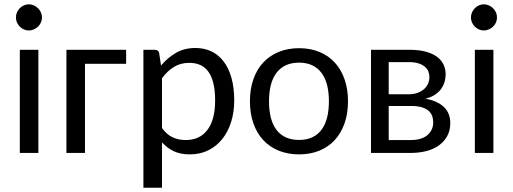

<svg xmlns="http://www.w3.org/2000/svg" viewBox="-20 -708 2376 889"><path d="M53.7 0ZM157.7 -477.5V0H71.8V-477.5ZM174.3 -627Q174.3 -614.7 169.4 -603.8Q164.6 -592.8 156 -584.7Q147.5 -576.7 136.5 -571.8Q125.5 -566.9 113.3 -566.9Q101.1 -566.9 90.3 -571.8Q79.6 -576.7 71.5 -584.7Q63.5 -592.8 58.6 -603.8Q53.7 -614.7 53.7 -627Q53.7 -639.6 58.6 -650.6Q63.5 -661.6 71.5 -669.9Q79.6 -678.2 90.3 -683.1Q101.1 -688 113.3 -688Q125.5 -688 136.5 -683.1Q147.5 -678.2 156 -669.9Q164.6 -661.6 169.4 -650.6Q174.3 -639.6 174.3 -627Z M564 -477.5V-412.6H373.5V0H287.6V-477.5Z M644 0ZM644 161.1V-477.5H695.3Q704.6 -477.5 710.4 -473.4Q716.3 -469.2 717.3 -460L725.6 -404.3Q755.9 -440.9 794.9 -463.4Q834 -485.8 884.8 -485.8Q925.8 -485.8 959 -470Q992.2 -454.1 1015.6 -423.3Q1039.1 -392.6 1051.8 -347.2Q1064.5 -301.8 1064.5 -242.2Q1064.5 -189.5 1050.3 -143.8Q1036.1 -98.1 1009.5 -64.7Q982.9 -31.2 944.8 -12.2Q906.7 6.8 858.9 6.8Q815.4 6.8 784.7 -7.8Q753.9 -22.5 730 -48.8V161.1ZM856.4 -417Q816.4 -417 785.9 -398.4Q755.4 -379.9 730 -345.7V-115.2Q752.4 -84.5 779.5 -72Q806.6 -59.6 839.8 -59.6Q905.3 -59.6 940.7 -106.9Q976.1 -154.3 976.1 -242.2Q976.1 -288.6 968 -321.8Q960 -355 944.6 -376.2Q929.2 -397.5 907 -407.2Q884.8 -417 856.4 -417Z M1137.2 0ZM1364.7 -484.9Q1417 -484.9 1459 -467.5Q1501 -450.2 1530.3 -418.2Q1559.6 -386.2 1575.4 -340.8Q1591.3 -295.4 1591.3 -239.3Q1591.3 -182.6 1575.4 -137.2Q1559.6 -91.8 1530.3 -59.8Q1501 -27.8 1459 -10.5Q1417 6.8 1364.7 6.8Q1312.5 6.8 1270.3 -10.5Q1228 -27.8 1198.5 -59.8Q1168.9 -91.8 1153.1 -137.2Q1137.2 -182.6 1137.2 -239.3Q1137.2 -295.4 1153.1 -340.8Q1168.9 -386.2 1198.5 -418.2Q1228 -450.2 1270.3 -467.5Q1312.5 -484.9 1364.7 -484.9ZM1364.7 -60.1Q1399.4 -60.1 1425.3 -72Q1451.2 -84 1468.5 -106.9Q1485.8 -129.9 1494.4 -163.1Q1502.9 -196.3 1502.9 -238.8Q1502.9 -281.2 1494.4 -314.5Q1485.8 -347.7 1468.5 -370.6Q1451.2 -393.6 1425.3 -405.8Q1399.4 -418 1364.7 -418Q1329.6 -418 1303.5 -405.8Q1277.3 -393.6 1260 -370.6Q1242.7 -347.7 1234.1 -314.5Q1225.6 -281.2 1225.6 -238.8Q1225.6 -196.3 1234.1 -163.1Q1242.7 -129.9 1260 -106.9Q1277.3 -84 1303.5 -72Q1329.6 -60.1 1364.7 -60.1Z M1697.8 -477.5H1875Q1919.4 -477.5 1951.4 -468.8Q1983.4 -460 2003.9 -444.6Q2024.4 -429.2 2033.9 -408.4Q2043.5 -387.7 2043.5 -363.8Q2043.5 -348.1 2039.1 -331.3Q2034.7 -314.5 2024.2 -298.8Q2013.7 -283.2 1995.4 -270.5Q1977.1 -257.8 1949.2 -251Q2003.9 -241.7 2034.4 -213.4Q2064.9 -185.1 2064.9 -138.2Q2064.9 -103.5 2050.5 -77.6Q2036.1 -51.8 2011.7 -34.4Q1987.3 -17.1 1954.1 -8.5Q1920.9 0 1883.8 0H1697.8ZM1779.8 -217.3V-59.6H1883.3Q1906.7 -59.6 1925.8 -65.2Q1944.8 -70.8 1958 -81.5Q1971.2 -92.3 1978.5 -107.4Q1985.8 -122.6 1985.8 -141.1Q1985.8 -157.7 1980.7 -171.6Q1975.6 -185.5 1963.4 -195.8Q1951.2 -206.1 1931.6 -211.7Q1912.1 -217.3 1883.8 -217.3ZM1779.8 -271.5H1872.1Q1893.1 -271.5 1910.9 -277.3Q1928.7 -283.2 1941.4 -293.7Q1954.1 -304.2 1961.2 -319.1Q1968.3 -334 1968.3 -351.6Q1968.3 -364.7 1963.4 -377Q1958.5 -389.2 1947.3 -398.9Q1936 -408.7 1917.7 -414.6Q1899.4 -420.4 1872.6 -420.4H1779.8Z M2160.6 0ZM2264.6 -477.5V0H2178.7V-477.5ZM2281.2 -627Q2281.2 -614.7 2276.4 -603.8Q2271.5 -592.8 2262.9 -584.7Q2254.4 -576.7 2243.4 -571.8Q2232.4 -566.9 2220.2 -566.9Q2208 -566.9 2197.3 -571.8Q2186.5 -576.7 2178.5 -584.7Q2170.4 -592.8 2165.5 -603.8Q2160.6 -614.7 2160.6 -627Q2160.6 -639.6 2165.5 -650.6Q2170.4 -661.6 2178.5 -669.9Q2186.5 -678.2 2197.3 -683.1Q2208 -688 2220.2 -688Q2232.4 -688 2243.4 -683.1Q2254.4 -678.2 2262.9 -669.9Q2271.5 -661.6 2276.4 -650.6Q2281.2 -639.6 2281.2 -627Z"/></svg>

Font: Carlito
Style: Regular
Weight: 400
Designer: Lukasz Dziedzic
Foundry: tyPoland Lukasz Dziedzic
Version: Version 1.103; Beta1; all basic design good, some composites